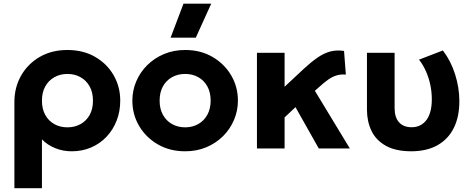

<svg xmlns="http://www.w3.org/2000/svg" viewBox="-20 -784 2494 1014"><path d="M56 210V-244.5Q56 -322.5 91.5 -384.8Q127 -447 190 -483.5Q253 -520 336 -520Q419.5 -520 482.2 -483.8Q545 -447.5 580 -386.8Q615 -326 615 -252.5Q615 -196 596.2 -147.5Q577.5 -99 543.2 -62.5Q509 -26 462 -5.5Q415 15 359 15Q312.5 15 271.5 -1.5Q230.5 -18 201.5 -48V210ZM336 -111.5Q375 -111.5 405.8 -128.8Q436.5 -146 453.8 -177.5Q471 -209 471 -252.5Q471 -296 453.5 -327.5Q436 -359 405.5 -376.2Q375 -393.5 336 -393.5Q297.5 -393.5 267 -376.2Q236.5 -359 219 -327.5Q201.5 -296 201.5 -252.5Q201.5 -209 218.8 -177.5Q236 -146 266.5 -128.8Q297 -111.5 336 -111.5Z M958 15Q876.5 15 813.5 -21.5Q750.5 -58 714.8 -118.8Q679 -179.5 679 -252.5Q679 -306 699.5 -354.2Q720 -402.5 757.5 -439.8Q795 -477 846 -498.5Q897 -520 958 -520Q1039.5 -520 1102.2 -483.5Q1165 -447 1200.8 -386.2Q1236.5 -325.5 1236.5 -252.5Q1236.5 -199.5 1216 -151Q1195.5 -102.5 1158.2 -65.2Q1121 -28 1070 -6.5Q1019 15 958 15ZM958 -111.5Q996.5 -111.5 1027 -128.8Q1057.5 -146 1075 -177.8Q1092.5 -209.5 1092.5 -252.5Q1092.5 -296 1075.2 -327.5Q1058 -359 1027.5 -376.2Q997 -393.5 958 -393.5Q919 -393.5 888.2 -376.2Q857.5 -359 840.2 -327.5Q823 -296 823 -252.5Q823 -209 840.5 -177.5Q858 -146 888.5 -128.8Q919 -111.5 958 -111.5ZM881 -585 949 -764.5H1095.5L1014 -585Z M1337 0V-505H1483V-326L1586 -422Q1623.5 -456.5 1656.5 -479.5Q1689.5 -502.5 1723.2 -511.8Q1757 -521 1797 -515L1806.5 -390Q1778.5 -392.5 1756 -385.2Q1733.5 -378 1712.8 -363.2Q1692 -348.5 1669 -327.5L1643 -304.5L1827.5 0H1663.5L1540.5 -218L1483 -164V0Z M2153.5 15Q2069.5 15 2017.5 -14.2Q1965.5 -43.5 1941.8 -93.2Q1918 -143 1918 -205V-505H2064V-213.5Q2064 -163.5 2087.8 -137.8Q2111.5 -112 2153.5 -112Q2180 -112 2200 -122.5Q2220 -133 2233.5 -152Q2247 -171 2253.8 -198.2Q2260.5 -225.5 2260.5 -259Q2260.5 -298 2252.8 -335Q2245 -372 2230.2 -406Q2215.5 -440 2193 -469L2319 -517.5Q2361 -462.5 2383.5 -391.5Q2406 -320.5 2406 -250Q2406 -167.5 2376.8 -108.5Q2347.5 -49.5 2291.2 -17.5Q2235 14.5 2153.5 15Z"/></svg>

Font: Geologica Roman SemiBold
Style: Regular
Weight: 600
Designer: Sindre Bremnes, Frode Helland
Foundry: Monokrom Skriftforlag AS
Version: Version 1.010;gftools[0.9.28]